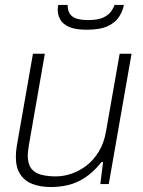

<svg xmlns="http://www.w3.org/2000/svg" viewBox="-20 -743 578 775"><path d="M186 12Q144 12 112 0Q80 -12 62 -39Q44 -66 44 -110Q44 -121 45 -132Q46 -143 48 -155L113 -526H161L96 -154Q95 -144 93.5 -134Q92 -124 92 -116Q92 -81 106.5 -62.5Q121 -44 147 -37.5Q173 -31 205 -31Q237 -31 269 -42Q301 -53 329.5 -75Q358 -97 379 -131.5Q400 -166 408 -213L463 -526H511L419 0H385L396 -89H390Q357 -48 323 -26Q289 -4 255 4Q221 12 186 12ZM330 -623Q284 -623 258.5 -634.5Q233 -646 223 -664.5Q213 -683 213 -703Q213 -708 213.5 -713Q214 -718 215 -723H253Q253 -700 262.5 -686.5Q272 -673 290.5 -667.5Q309 -662 336 -662Q376 -662 397.5 -672.5Q419 -683 429 -697.5Q439 -712 442 -723H480Q476 -700 461.5 -676.5Q447 -653 416 -638Q385 -623 330 -623Z"/></svg>

Font: Archivo SemiBold Thin
Style: Italic
Weight: 250
Italic angle: -10°
Version: Version 2.001